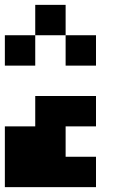

<svg xmlns="http://www.w3.org/2000/svg" viewBox="-20 -645 540 790"><path d="M250 -625V-500H125V-625ZM125 -500V-375H0V-500ZM375 -500V-375H250V-500ZM375 -250V-125H250V0H375V125H0V-125H125V-250Z"/></svg>

Font: Bytesized
Style: Regular
Weight: 400
Monospace: yes
Designer: baltdev
Version: Version 1.000